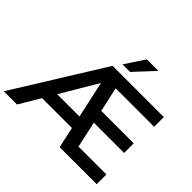

<svg xmlns="http://www.w3.org/2000/svg" viewBox="-224 -1172 1426 1426"><g transform="rotate(45 488.5 -459.5)"><path d="M956 -603H552L595 -409H936V-308H618L663 -102H956V0H567L531 -165H217L119 0H-20L418 -705H956ZM276 -265H510L447 -554ZM542 -765H462L564 -919H685Z"/></g></svg>

Font: wassup Sans
Style: Bold
Weight: 700
Version: Version 2.001